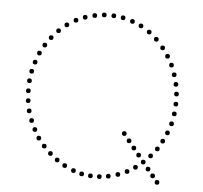

<svg xmlns="http://www.w3.org/2000/svg" viewBox="-51 -762 866 818"><g transform="rotate(5 382.0 -352.5)"><path d="M404 -688Q394 -688 394 -698Q394 -708 404 -708Q414 -708 414 -698Q414 -688 404 -688ZM363 -688Q353 -688 353 -698Q353 -708 363 -708Q373 -708 373 -698Q373 -688 363 -688ZM323 -682Q313 -682 313 -692Q313 -702 323 -702Q333 -702 333 -692Q333 -682 323 -682ZM283 -671Q273 -671 273 -681Q273 -691 283 -691Q293 -691 293 -681Q293 -671 283 -671ZM245 -655Q235 -655 235 -665Q235 -675 245 -675Q255 -675 255 -665Q255 -655 245 -655ZM208 -632Q198 -632 198 -642Q198 -652 208 -652Q218 -652 218 -642Q218 -632 208 -632ZM175 -604Q165 -604 165 -614Q165 -624 175 -624Q185 -624 185 -614Q185 -604 175 -604ZM146 -572Q136 -572 136 -582Q136 -592 146 -592Q156 -592 156 -582Q156 -572 146 -572ZM122 -538Q112 -538 112 -548Q112 -558 122 -558Q132 -558 132 -548Q132 -538 122 -538ZM102 -502Q92 -502 92 -512Q92 -522 102 -522Q112 -522 112 -512Q112 -502 102 -502ZM87 -462Q77 -462 77 -472Q77 -482 87 -482Q97 -482 97 -472Q97 -462 87 -462ZM76 -422Q66 -422 66 -432Q66 -442 76 -442Q86 -442 86 -432Q86 -422 76 -422ZM70 -381Q60 -381 60 -391Q60 -401 70 -401Q80 -401 80 -391Q80 -381 70 -381ZM69 -338Q59 -338 59 -348Q59 -358 69 -358Q79 -358 79 -348Q79 -338 69 -338ZM72 -296Q62 -296 62 -306Q62 -316 72 -316Q82 -316 82 -306Q82 -296 72 -296ZM80 -253Q70 -253 70 -263Q70 -273 80 -273Q90 -273 90 -263Q90 -253 80 -253ZM94 -213Q84 -213 84 -223Q84 -233 94 -233Q104 -233 104 -223Q104 -213 94 -213ZM111 -176Q101 -176 101 -186Q101 -196 111 -196Q121 -196 121 -186Q121 -176 111 -176ZM131 -141Q121 -141 121 -151Q121 -161 131 -161Q141 -161 141 -151Q141 -141 131 -141ZM157 -109Q147 -109 147 -119Q147 -129 157 -129Q167 -129 167 -119Q167 -109 157 -109ZM186 -80Q176 -80 176 -90Q176 -100 186 -100Q196 -100 196 -90Q196 -80 186 -80ZM217 -55Q207 -55 207 -65Q207 -75 217 -75Q227 -75 227 -65Q227 -55 217 -55ZM251 -34Q241 -34 241 -44Q241 -54 251 -54Q261 -54 261 -44Q261 -34 251 -34ZM290 -16Q280 -16 280 -26Q280 -36 290 -36Q300 -36 300 -26Q300 -16 290 -16ZM326 -5Q316 -5 316 -15Q316 -25 326 -25Q336 -25 336 -15Q336 -5 326 -5ZM364 0Q354 0 354 -10Q354 -20 364 -20Q374 -20 374 -10Q374 0 364 0ZM402 0Q392 0 392 -10Q392 -20 402 -20Q412 -20 412 -10Q412 0 402 0ZM440 -5Q430 -5 430 -15Q430 -25 440 -25Q450 -25 450 -15Q450 -5 440 -5ZM480 -16Q470 -16 470 -26Q470 -36 480 -36Q490 -36 490 -26Q490 -16 480 -16ZM518 -32Q508 -32 508 -42Q508 -52 518 -52Q528 -52 528 -42Q528 -32 518 -32ZM552 -53Q542 -53 542 -63Q542 -73 552 -73Q562 -73 562 -63Q562 -53 552 -53ZM583 -78Q573 -78 573 -88Q573 -98 583 -98Q593 -98 593 -88Q593 -78 583 -78ZM612 -107Q602 -107 602 -117Q602 -127 612 -127Q622 -127 622 -117Q622 -107 612 -107ZM638 -139Q628 -139 628 -149Q628 -159 638 -159Q648 -159 648 -149Q648 -139 638 -139ZM658 -174Q648 -174 648 -184Q648 -194 658 -194Q668 -194 668 -184Q668 -174 658 -174ZM675 -211Q665 -211 665 -221Q665 -231 675 -231Q685 -231 685 -221Q685 -211 675 -211ZM689 -251Q679 -251 679 -261Q679 -271 689 -271Q699 -271 699 -261Q699 -251 689 -251ZM697 -294Q687 -294 687 -304Q687 -314 697 -314Q707 -314 707 -304Q707 -294 697 -294ZM700 -336Q690 -336 690 -346Q690 -356 700 -356Q710 -356 710 -346Q710 -336 700 -336ZM699 -379Q689 -379 689 -389Q689 -399 699 -399Q709 -399 709 -389Q709 -379 699 -379ZM693 -420Q683 -420 683 -430Q683 -440 693 -440Q703 -440 703 -430Q703 -420 693 -420ZM682 -460Q672 -460 672 -470Q672 -480 682 -480Q692 -480 692 -470Q692 -460 682 -460ZM667 -500Q657 -500 657 -510Q657 -520 667 -520Q677 -520 677 -510Q677 -500 667 -500ZM647 -536Q637 -536 637 -546Q637 -556 647 -556Q657 -556 657 -546Q657 -536 647 -536ZM623 -570Q613 -570 613 -580Q613 -590 623 -590Q633 -590 633 -580Q633 -570 623 -570ZM593 -604Q583 -604 583 -614Q583 -624 593 -624Q603 -624 603 -614Q603 -604 593 -604ZM560 -632Q550 -632 550 -642Q550 -652 560 -652Q570 -652 570 -642Q570 -632 560 -632ZM523 -655Q513 -655 513 -665Q513 -675 523 -675Q533 -675 533 -665Q533 -655 523 -655ZM485 -671Q475 -671 475 -681Q475 -691 485 -691Q495 -691 495 -681Q495 -671 485 -671ZM444 -683Q434 -683 434 -693Q434 -703 444 -703Q454 -703 454 -693Q454 -683 444 -683ZM492 -192Q482 -192 482 -202Q482 -212 492 -212Q502 -212 502 -202Q502 -192 492 -192ZM606 -50Q596 -50 596 -60Q596 -70 606 -70Q616 -70 616 -60Q616 -50 606 -50ZM628 -23Q618 -23 618 -33Q618 -43 628 -43Q638 -43 638 -33Q638 -23 628 -23ZM649 3Q639 3 639 -7Q639 -17 649 -17Q659 -17 659 -7Q659 3 649 3ZM515 -163Q505 -163 505 -173Q505 -183 515 -183Q525 -183 525 -173Q525 -163 515 -163ZM538 -134Q528 -134 528 -144Q528 -154 538 -154Q548 -154 548 -144Q548 -134 538 -134ZM561 -106Q551 -106 551 -116Q551 -126 561 -126Q571 -126 571 -116Q571 -106 561 -106Z"/></g></svg>

Font: Raleway Dots 
Style: Regular
Weight: 400
Version: Version 1.000